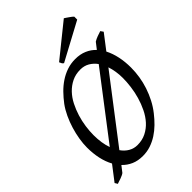

<svg xmlns="http://www.w3.org/2000/svg" viewBox="-250 -935 1063 1063"><g transform="rotate(-45 281.5 -404.0)"><path d="M529.8 -377.9Q529.8 -343.3 524.2 -307.6Q518.6 -272 507.1 -237.3Q495.6 -202.6 478.8 -170.2Q461.9 -137.7 439.9 -109.9Q419.4 -83.5 396.2 -60.8Q373 -38.1 346.9 -21.2Q320.8 -4.4 291.7 5.4Q262.7 15.1 230 15.1Q191.9 15.1 162.4 2.2Q132.8 -10.7 110.4 -34.2L83 1Q78.1 4.9 70.3 8.5Q62.5 12.2 53.7 15.4Q44.9 18.6 36.6 21L22.9 25.9L13.2 9.8L79.6 -76.7Q61.5 -109.9 52.7 -150.6Q43.9 -191.4 43.9 -236.8Q43.9 -267.6 49.6 -302Q55.2 -336.4 65.7 -370.8Q76.2 -405.3 91.3 -437.7Q106.4 -470.2 126 -497.1Q146.5 -524.4 170.2 -548.6Q193.8 -572.8 220.9 -590.8Q248 -608.9 278.8 -619.4Q309.6 -629.9 344.2 -629.9Q382.8 -629.9 412.8 -616.9Q442.9 -604 464.8 -580.6L493.2 -617.2Q506.8 -625.5 522.7 -631.3Q538.6 -637.2 551.8 -641.1L563 -625L495.6 -537.1Q512.7 -503.9 521.2 -463.6Q529.8 -423.3 529.8 -377.9ZM118.2 -259.8Q118.2 -197.3 135.3 -149.9L417 -518.1Q399.9 -541.5 376.5 -555.2Q353 -568.8 323.2 -568.8Q286.1 -568.8 256.6 -554.4Q227.1 -540 204.1 -516.1Q181.2 -492.2 165 -460.4Q148.9 -428.7 138.4 -394.5Q127.9 -360.4 123 -325.4Q118.2 -290.5 118.2 -259.8ZM457 -369.1Q457 -396 453.1 -420.7Q449.2 -445.3 441.9 -467.3L160.6 -100.1Q177.7 -75.7 200.9 -62.3Q224.1 -48.8 252 -48.8Q289.6 -48.8 319.6 -64Q349.6 -79.1 372.3 -104.2Q395 -129.4 411.1 -162.4Q427.2 -195.3 437.5 -231Q447.8 -266.6 452.4 -302.5Q457 -338.4 457 -369.1ZM506.8 -776.4 284.7 -657.2Q277.8 -661.6 275.4 -666Q272.9 -670.4 268.6 -680.2L459.5 -834L470.7 -826.7Q477.1 -822.3 484.1 -817.4Q491.2 -812.5 497.6 -807.6Q503.9 -802.7 506.8 -799.3Z"/></g></svg>

Font: Gentium Plus Viet
Style: Italic
Weight: 400
Italic angle: -8°
Designer: J. Victor Gaultney, Annie Olsen, Iska Routamaa, Becca Hirsbrunner
Foundry: SIL International
Version: Version 5.000